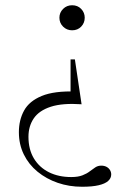

<svg xmlns="http://www.w3.org/2000/svg" viewBox="-20 -461 462 732"><path d="M293 251Q243.5 251 200 236Q156.5 221 123 193.5Q89.5 166 70.8 127.8Q52 89.5 52 43Q52 -3.5 71.8 -39.5Q91.5 -75.5 139.2 -95.2Q187 -115 270.5 -112L249 -72.5V-234.5H265.5L291 -63.5Q218 -68.5 173.5 -54Q129 -39.5 108.8 -9.8Q88.5 20 88.5 60.5Q88.5 108.5 109.2 143Q130 177.5 166.8 195.8Q203.5 214 251.5 214Q277.5 214 294.2 207.5Q311 201 322.2 192.2Q333.5 183.5 343.5 177Q353.5 170.5 366 170.5Q377.5 170.5 386 175Q394.5 179.5 399.2 187.2Q404 195 404 204Q404 218.5 392.2 229Q380.5 239.5 356.2 245.2Q332 251 293 251ZM255 -345.5Q234.5 -345.5 220.5 -359.5Q206.5 -373.5 206.5 -393.5Q206.5 -413 220.5 -427Q234.5 -441 255 -441Q276 -441 289.5 -427Q303 -413 303 -393.5Q303 -373.5 289.5 -359.5Q276 -345.5 255 -345.5Z"/></svg>

Font: Newsreader 24pt Light
Style: Regular
Weight: 300
Designer: Hugues Gentile
Foundry: Production Type
Version: Version 1.003